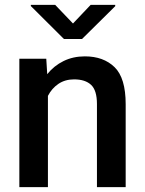

<svg xmlns="http://www.w3.org/2000/svg" viewBox="-20 -770 597 790"><path d="M284.7 -443.4Q247.6 -443.4 220.2 -424.8Q192.9 -406.2 177.2 -375.5V0H59.6V-528.3H170.4L174.3 -464.8Q202.1 -499.5 241.5 -518.8Q280.8 -538.1 329.1 -538.1Q405.8 -538.1 451.4 -493.7Q497.1 -449.2 497.1 -341.3V0H378.9V-341.8Q378.9 -398.4 354.7 -420.9Q330.6 -443.4 284.7 -443.4ZM207 -750 280.3 -673.3 353 -750H454.1V-744.6L317.4 -609.4H243.2L106.9 -745.1V-750Z"/></svg>

Font: Vazirmatn RD FD Medium
Style: Regular
Weight: 500
Designer: Saber Rastikerdar
Foundry: Saber Rastikerdar
Version: Version 33.003